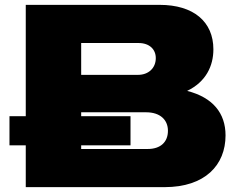

<svg xmlns="http://www.w3.org/2000/svg" viewBox="-20 -770 977 790"><path d="M19 -172H86V0H657C824 0 908 -91 908 -213C908 -304 856 -369 750 -396C827 -433 858 -498 858 -567C858 -681 776 -750 637 -750H86V-292H19ZM314 -172H517V-292H314V-308H581C640 -308 671 -276 671 -232C671 -185 640 -157 588 -157H314ZM314 -593H550C595 -593 621 -567 621 -531C621 -489 590 -462 548 -462H314Z"/></svg>

Font: Bounded ExtBd
Style: Regular
Weight: 800
Designer: Vlad Churkin
Version: Version 3.0